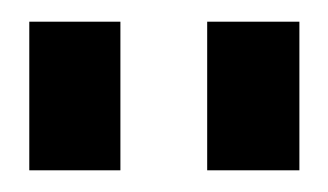

<svg xmlns="http://www.w3.org/2000/svg" viewBox="-20 -765 302 177"><path d="M91 -745V-608H7V-745ZM256 -745V-608H171V-745Z"/></svg>

Font: Pathway Extreme 28pt SemiBold
Style: Regular
Weight: 600
Designer: Eduardo Rodriguez Tunni
Foundry: Eduardo Rodriguez Tunni
Version: Version 1.001;gftools[0.9.26]